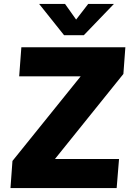

<svg xmlns="http://www.w3.org/2000/svg" viewBox="-20 -951 664 971"><path d="M604 -577 258 -147H582L570 0H33L43 -137L388 -565H77L88 -712H614ZM556 -931 404 -773H304L178 -931H309L365 -852L426 -931Z"/></svg>

Font: Muli Black
Style: Italic
Weight: 900
Italic angle: -4.541°
Designer: Vernon Adams
Foundry: Vernon Adams
Version: Version 2.001